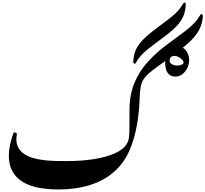

<svg xmlns="http://www.w3.org/2000/svg" viewBox="-20 -1515 1647 1540"><path d="M1406.2 -1140.1Q1451.2 -1140.1 1474.1 -1106.9Q1497.1 -1073.7 1497.1 -1031.7Q1497.1 -999.5 1482.4 -969.5Q1467.8 -939.5 1443.1 -920.2Q1418.5 -900.9 1387.7 -900.9Q1354 -900.9 1336.2 -917.7Q1318.4 -934.6 1311.5 -959.2Q1304.7 -983.9 1304.7 -1007.3Q1304.7 -1037.1 1319.1 -1067.6Q1333.5 -1098.1 1356.7 -1119.1Q1379.9 -1140.1 1406.2 -1140.1ZM1378.9 -1066.9Q1363.3 -1066.9 1351.8 -1057.4Q1340.3 -1047.9 1340.3 -1028.8Q1340.3 -1008.8 1359.9 -999Q1379.4 -989.3 1400.4 -989.3Q1421.9 -989.3 1437 -996.6Q1452.1 -1003.9 1452.1 -1015.1Q1452.1 -1023.9 1440.9 -1036.1Q1429.7 -1048.3 1412.8 -1057.6Q1396 -1066.9 1378.9 -1066.9ZM997.6 -362.3Q1006.8 -377.4 1011.2 -395.3Q1015.6 -413.1 1017.1 -441.4Q1018.6 -469.7 1018.6 -515.4Q1018.6 -561 1018.6 -631.8Q1018.6 -753.4 1057.9 -849.1Q1097.2 -944.8 1170.4 -1024.4Q1243.7 -1104 1346.2 -1177.2Q1415 -1227.1 1456.5 -1259Q1498 -1291 1521.5 -1313.2Q1544.9 -1335.4 1559.6 -1355.2Q1574.2 -1375 1589.8 -1399.9Q1592.8 -1405.8 1600.1 -1400.1Q1607.4 -1394.5 1607.4 -1387.7Q1604.5 -1343.3 1590.3 -1304.9Q1576.2 -1266.6 1546.4 -1229Q1516.6 -1191.4 1466.8 -1148.7Q1417 -1106 1342.8 -1052.2Q1280.8 -1008.3 1238.8 -977.8Q1196.8 -947.3 1170.4 -923.6Q1144 -899.9 1129.6 -876Q1115.2 -852.1 1109.1 -821.3Q1103 -790.5 1101.1 -745.6Q1098.1 -654.3 1089.4 -584.2Q1080.6 -514.2 1067.1 -458Q1053.7 -401.9 1036.1 -352.5Q990.7 -224.6 905 -146Q819.3 -67.4 702.9 -31.2Q586.4 4.9 449.7 4.9Q396.5 4.9 339.6 -1.5Q282.7 -7.8 230.5 -24.9Q178.2 -42 137 -73.7Q95.7 -105.5 72.5 -155.3Q49.3 -205.1 51 -277.1Q52.7 -349.1 87.4 -447.3Q90.3 -455.6 103.5 -451.4Q116.7 -447.3 115.2 -438.5Q105.5 -383.3 120.1 -345.9Q134.8 -308.6 167 -284.9Q199.2 -261.2 242.9 -248.3Q286.6 -235.4 335.4 -230Q384.3 -224.6 431.6 -223.9Q479 -223.1 518.1 -223.1Q635.3 -223.1 734.1 -238.8Q833 -254.4 901.9 -285.4Q970.7 -316.4 997.6 -362.3ZM1257.3 -1304.7Q1310.1 -1343.3 1342.3 -1369.1Q1374.5 -1395 1394 -1414.3Q1413.6 -1433.6 1426.5 -1451.7Q1439.5 -1469.7 1453.6 -1492.7Q1457 -1498 1464.1 -1492.7Q1471.2 -1487.3 1470.7 -1480.5Q1468.3 -1439.9 1458.3 -1406.7Q1448.2 -1373.5 1426.5 -1342.3Q1404.8 -1311 1366.7 -1276.6Q1328.6 -1242.2 1269.5 -1199.7Q1214.4 -1159.2 1180.4 -1132.3Q1146.5 -1105.5 1126.7 -1085.7Q1106.9 -1065.9 1093.5 -1047.6Q1080.1 -1029.3 1065.9 -1005.9Q1062.5 -1000.5 1055.2 -1006.1Q1047.9 -1011.7 1048.3 -1018.6Q1050.8 -1059.6 1061.3 -1093Q1071.8 -1126.5 1094.5 -1158.2Q1117.2 -1189.9 1156.7 -1225.1Q1196.3 -1260.3 1257.3 -1304.7Z"/></svg>

Font: Awami Nastaliq
Style: Bold
Weight: 700
Designer: Peter Martin, SIL International
Foundry: SIL International
Version: Version 3.100